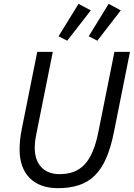

<svg xmlns="http://www.w3.org/2000/svg" viewBox="-20 -968 697 1000"><path d="M453 -914 389 -948 285 -779 330 -756ZM609 -914 546 -948 442 -779 487 -756ZM174 -698 93 -294C85 -254 82 -220 82 -189C82 -62 156 12 280 12C446 12 530 -64 573 -278L657 -698H576L493 -284C461 -122 401 -61 289 -61C210 -61 161 -112 161 -197C161 -219 163 -239 169 -269L255 -698Z"/></svg>

Font: LVC Sans
Style: Italic
Weight: 400
Italic angle: -11.31°
Designer: Mike Abbink, Paul van der Laan, Pieter van Rosmalen
Foundry: Bold Monday
Version: Version 3.0